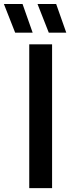

<svg xmlns="http://www.w3.org/2000/svg" viewBox="-88 -968 361 988"><path d="M62.5 0V-740H180V0ZM163 -800 105 -947.5H201L253 -800ZM-10 -800 -68 -947.5H28L80 -800Z"/></svg>

Font: Encode Sans Condensed SemiBold
Style: Regular
Weight: 600
Width: 3
Designer: Multiple Designers
Foundry: Impallari Type
Version: Version 3.000; ttfautohint (v1.8.3) -l 8 -r 50 -G 200 -x 14 